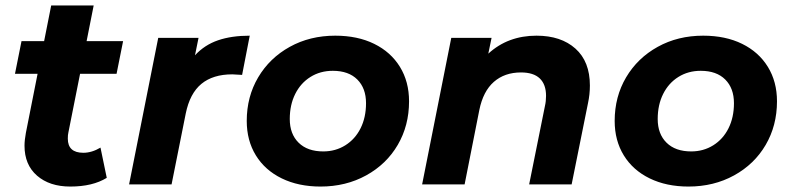

<svg xmlns="http://www.w3.org/2000/svg" viewBox="-20 -677 2902 705"><path d="M231 -190Q229 -182 229 -168Q229 -116 286 -116Q317 -116 349 -135L372 -24Q320 8 238 8Q162 8 116 -32Q70 -72 70 -142Q70 -162 75 -189L118 -406H35L59 -526H142L168 -657H324L298 -526H432L408 -406H274Z M897 -546 869 -402Q841 -404 833 -404Q762 -404 719.5 -369Q677 -334 662 -260L610 0H454L561 -538H709L696 -474Q731 -512 780.5 -529Q830 -546 897 -546Z M886 -233Q886 -322 928 -393Q970 -464 1044 -505Q1118 -546 1211 -546Q1293 -546 1354 -516Q1415 -486 1448.5 -431.5Q1482 -377 1482 -305Q1482 -216 1440.5 -145Q1399 -74 1324.5 -33Q1250 8 1157 8Q1076 8 1014.5 -22Q953 -52 919.5 -106.5Q886 -161 886 -233ZM1324 -298Q1324 -353 1292 -385Q1260 -417 1202 -417Q1156 -417 1120 -394.5Q1084 -372 1064 -332Q1044 -292 1044 -240Q1044 -185 1076.5 -153Q1109 -121 1167 -121Q1212 -121 1248 -143.5Q1284 -166 1304 -206Q1324 -246 1324 -298Z M2146 -363Q2146 -330 2139 -298L2079 0H1923L1981 -288Q1985 -305 1985 -325Q1985 -367 1962 -389Q1939 -411 1893 -411Q1833 -411 1793.5 -376.5Q1754 -342 1740 -273L1686 0H1530L1637 -538H1785L1773 -480Q1845 -546 1950 -546Q2040 -546 2093 -498.5Q2146 -451 2146 -363Z M2237 -233Q2237 -322 2279 -393Q2321 -464 2395 -505Q2469 -546 2562 -546Q2644 -546 2705 -516Q2766 -486 2799.5 -431.5Q2833 -377 2833 -305Q2833 -216 2791.5 -145Q2750 -74 2675.5 -33Q2601 8 2508 8Q2427 8 2365.5 -22Q2304 -52 2270.5 -106.5Q2237 -161 2237 -233ZM2675 -298Q2675 -353 2643 -385Q2611 -417 2553 -417Q2507 -417 2471 -394.5Q2435 -372 2415 -332Q2395 -292 2395 -240Q2395 -185 2427.5 -153Q2460 -121 2518 -121Q2563 -121 2599 -143.5Q2635 -166 2655 -206Q2675 -246 2675 -298Z"/></svg>

Font: Idrija
Style: Bold Italic
Weight: 700
Italic angle: -11.3°
Designer: Julieta Ulanovsky
Foundry: Julieta Ulanovsky
Version: Version 7.200